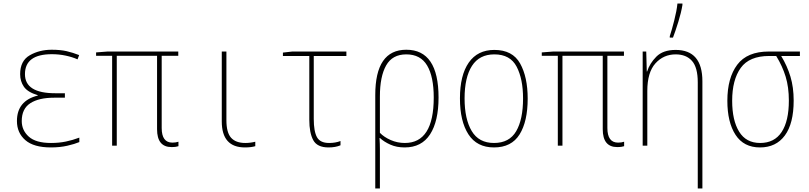

<svg xmlns="http://www.w3.org/2000/svg" viewBox="-20 -817 4540 1077"><path d="M425 -20V-45Q388 -31 349.5 -23Q311 -15 266 -15Q181 -15 141.5 -50.5Q102 -86 102 -138Q102 -207 150 -238Q198 -269 284 -269H344V-294H290Q120 -294 120 -401Q120 -513 271 -513Q311 -513 348.5 -505Q386 -497 415 -484L424 -508Q388 -522 353.5 -530Q319 -538 270 -538Q201 -538 147 -507Q93 -476 93 -401Q93 -361 114 -330.5Q135 -300 192 -283V-281Q75 -252 75 -138Q75 -72 122 -31Q169 10 266 10Q316 10 357.5 0.5Q399 -9 425 -20Z M981 3V-22Q966 -17 947 -17Q887 -17 887 -99V-504H980V-528H584L519 -523V-504H609V0H635V-504H861V-92Q861 8 942 8Q956 8 966 6.5Q976 5 981 3Z M1412 3V-22Q1384 -15 1356 -15Q1303 -15 1276.5 -44Q1250 -73 1250 -143V-528H1224V-136Q1224 10 1354 10Q1388 10 1412 3Z M1890 -2V-26Q1862 -15 1826 -15Q1776 -15 1758 -47.5Q1740 -80 1740 -150V-503H1923V-528H1620L1567 -522V-503H1715V-145Q1715 -72 1737 -31Q1759 10 1823 10Q1862 10 1890 -2Z M2111 -72V-276Q2111 -388 2146 -450Q2181 -512 2259 -512Q2339 -512 2376 -449.5Q2413 -387 2413 -270Q2413 -15 2251 -15Q2209 -15 2171.5 -31.5Q2134 -48 2111 -72ZM2111 240V73Q2111 46 2111 19.5Q2111 -7 2109 -43H2111Q2135 -21 2170 -5.5Q2205 10 2250 10Q2345 10 2392.5 -63.5Q2440 -137 2440 -270Q2440 -538 2259 -538Q2085 -538 2085 -284V240Z M2940 -264Q2940 -385 2897.5 -461Q2855 -537 2753 -537Q2659 -537 2609.5 -466Q2560 -395 2560 -265Q2560 -137 2607.5 -63.5Q2655 10 2751 10Q2849 10 2894.5 -63Q2940 -136 2940 -264ZM2586 -265Q2586 -383 2627.5 -447.5Q2669 -512 2753 -512Q2842 -512 2878 -443Q2914 -374 2914 -265Q2914 -147 2875.5 -81Q2837 -15 2751 -15Q2666 -15 2626 -82Q2586 -149 2586 -265Z M3481 3V-22Q3466 -17 3447 -17Q3387 -17 3387 -99V-504H3480V-528H3084L3019 -523V-504H3109V0H3135V-504H3361V-92Q3361 8 3442 8Q3456 8 3466 6.5Q3476 5 3481 3Z M3755 -606Q3769 -643 3785 -694.5Q3801 -746 3808 -789V-797H3780Q3776 -757 3762 -702Q3748 -647 3737 -614V-606ZM3920 240V-361Q3920 -537 3770 -537Q3699 -537 3661.5 -499Q3624 -461 3610 -416H3608L3605 -528H3585V0H3611V-307Q3611 -411 3656.5 -461.5Q3702 -512 3770 -512Q3829 -512 3861.5 -475.5Q3894 -439 3894 -355V240Z M4432 -253Q4432 -327 4414 -387Q4396 -447 4362 -503H4467V-528H4293Q4171 -528 4115.5 -454Q4060 -380 4060 -252Q4060 -131 4106 -60.5Q4152 10 4243 10Q4333 10 4382.5 -57Q4432 -124 4432 -253ZM4087 -252Q4087 -369 4135 -436Q4183 -503 4295 -503H4334Q4369 -446 4387 -387Q4405 -328 4405 -253Q4405 -138 4364.5 -76.5Q4324 -15 4244 -15Q4165 -15 4126 -78.5Q4087 -142 4087 -252Z"/></svg>

Font: Noto Sans Mono UI Condensed Thin
Style: Regular
Weight: 250
Width: 3
Designer: Monotype Design team
Foundry: Monotype Imaging Inc.
Version: 1.000